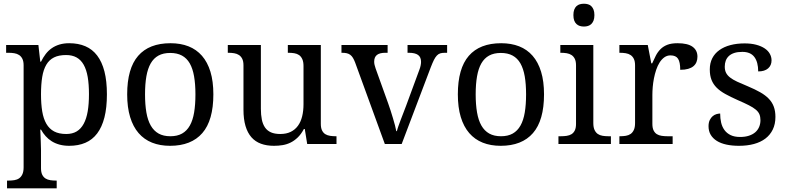

<svg xmlns="http://www.w3.org/2000/svg" viewBox="-20 -780 4264 1040"><path d="M337.9 -481.9Q298.8 -481.9 272.7 -469Q246.6 -456.1 231 -429.7Q215.3 -403.3 208.7 -363.3Q202.1 -323.2 202.1 -269Q202.1 -216.8 208.7 -176.8Q215.3 -136.7 231.2 -109.4Q247.1 -82 273.2 -68.1Q299.3 -54.2 338.9 -54.2Q372.1 -54.2 395.3 -68.1Q418.5 -82 433.3 -109.4Q448.2 -136.7 455.1 -177Q461.9 -217.3 461.9 -270Q461.9 -323.2 455.1 -363Q448.2 -402.8 433.3 -429.2Q418.5 -455.6 394.8 -468.8Q371.1 -481.9 337.9 -481.9ZM559.1 -269Q559.1 -196.8 545.7 -144Q532.2 -91.3 506.3 -57.1Q480.5 -22.9 442.4 -6.6Q404.3 9.8 355 9.8Q326.2 9.8 302.7 3.4Q279.3 -2.9 260.5 -14.6Q241.7 -26.4 227.3 -42.5Q212.9 -58.6 202.1 -78.1H198.2Q199.2 -52.2 200.2 -29.8Q200.7 -20.5 200.9 -10.5Q201.2 -0.5 201.4 8.3Q201.7 17.1 201.9 24.2Q202.1 31.2 202.1 35.2V130.9Q202.1 152.8 208.7 166.3Q215.3 179.7 226.6 186.8Q237.8 193.8 252.7 196Q267.6 198.2 284.2 198.2H287.1V240.2H18.1V198.2H25.9Q43 198.2 57.9 195.8Q72.8 193.4 83.7 185.8Q94.7 178.2 101.3 163.8Q107.9 149.4 107.9 126V-425.8Q107.9 -447.8 101.3 -461.2Q94.7 -474.6 83.5 -481.9Q72.3 -489.3 57.4 -491.7Q42.5 -494.1 25.9 -494.1H13.2V-536.1H188L198.2 -445.8H202.1Q213.4 -468.8 227.5 -487.3Q241.7 -505.9 260.3 -518.8Q278.8 -531.7 302.2 -538.8Q325.7 -545.9 355 -545.9Q404.3 -545.9 442.4 -529.5Q480.5 -513.2 506.3 -479.2Q532.2 -445.3 545.7 -393.1Q559.1 -340.8 559.1 -269Z M1135.7 -269Q1135.7 -127.9 1075.9 -59.1Q1016.1 9.8 900.9 9.8Q846.7 9.8 803.7 -7.3Q760.7 -24.4 730.7 -59.1Q700.7 -93.8 684.8 -146.2Q668.9 -198.7 668.9 -269Q668.9 -409.2 728.3 -477.5Q787.6 -545.9 903.8 -545.9Q958 -545.9 1001 -529.1Q1043.9 -512.2 1074 -477.8Q1104 -443.4 1119.9 -391.4Q1135.7 -339.4 1135.7 -269ZM765.6 -269Q765.6 -213.4 772.9 -170.9Q780.3 -128.4 796.6 -99.9Q813 -71.3 839.1 -56.6Q865.2 -42 902.8 -42Q940.4 -42 966.3 -56.6Q992.2 -71.3 1008.3 -99.9Q1024.4 -128.4 1031.5 -170.9Q1038.6 -213.4 1038.6 -269Q1038.6 -324.7 1031.2 -366.7Q1023.9 -408.7 1007.8 -436.8Q991.7 -464.8 965.6 -479Q939.5 -493.2 901.9 -493.2Q864.3 -493.2 838.4 -479Q812.5 -464.8 796.4 -436.8Q780.3 -408.7 772.9 -366.7Q765.6 -324.7 765.6 -269Z M1717.8 -108.9Q1717.8 -86.9 1724.4 -73.5Q1731 -60.1 1742.2 -53.2Q1753.4 -46.4 1768.3 -44.2Q1783.2 -42 1799.8 -42H1802.7V0H1644L1630.9 -81.1H1626Q1610.8 -52.7 1592.5 -35.2Q1574.2 -17.6 1553.7 -7.6Q1533.2 2.4 1510.7 6.1Q1488.3 9.8 1463.9 9.8Q1424.3 9.8 1393.6 -1.5Q1362.8 -12.7 1341.8 -36.6Q1320.8 -60.5 1309.8 -97.7Q1298.8 -134.8 1298.8 -186V-425.8Q1298.8 -447.8 1292.2 -461.2Q1285.6 -474.6 1274.4 -481.9Q1263.2 -489.3 1248.3 -491.7Q1233.4 -494.1 1216.8 -494.1H1213.9V-536.1H1393.1V-190.9Q1393.1 -158.2 1398.2 -132.8Q1403.3 -107.4 1415.3 -89.8Q1427.2 -72.3 1447.5 -63.2Q1467.8 -54.2 1498 -54.2Q1531.2 -54.2 1554.9 -65.9Q1578.6 -77.6 1594 -98.9Q1609.4 -120.1 1616.7 -149.9Q1624 -179.7 1624 -215.8V-421.9Q1624 -445.3 1617.4 -459.7Q1610.8 -474.1 1599.9 -481.7Q1588.9 -489.3 1574 -491.7Q1559.1 -494.1 1542 -494.1H1539.1V-536.1H1717.8Z M1829.6 -494.1V-536.1H2079.6V-494.1H2066.9Q2036.6 -494.1 2021.7 -482.4Q2006.8 -470.7 2006.8 -445.8Q2006.8 -437.5 2008.8 -429Q2010.7 -420.4 2014.6 -409.2L2082.5 -220.2Q2088.9 -202.6 2095.7 -181.4Q2102.5 -160.2 2108.6 -139.6Q2114.7 -119.1 2119.6 -100.8Q2124.5 -82.5 2126.5 -69.8H2129.9Q2132.3 -80.6 2137.9 -96.4Q2143.6 -112.3 2150.6 -131.1Q2157.7 -149.9 2165.3 -169.4Q2172.9 -189 2179.7 -207L2251.5 -401.9Q2256.3 -414.1 2258.5 -425.3Q2260.7 -436.5 2260.7 -444.8Q2260.7 -470.7 2244.4 -482.4Q2228 -494.1 2194.8 -494.1H2187.5V-536.1H2401.9V-494.1H2389.6Q2375 -494.1 2364.7 -491Q2354.5 -487.8 2346.2 -479Q2337.9 -470.2 2330.3 -455.1Q2322.8 -439.9 2313.5 -416L2155.8 0H2064.5L1903.8 -440.9Q1897.9 -456.5 1891.6 -466.8Q1885.3 -477.1 1877 -483.2Q1868.7 -489.3 1857.9 -491.7Q1847.2 -494.1 1832.5 -494.1Z M2926.8 -269Q2926.8 -127.9 2866.9 -59.1Q2807.1 9.8 2691.9 9.8Q2637.7 9.8 2594.7 -7.3Q2551.8 -24.4 2521.7 -59.1Q2491.7 -93.8 2475.8 -146.2Q2460 -198.7 2460 -269Q2460 -409.2 2519.3 -477.5Q2578.6 -545.9 2694.8 -545.9Q2749 -545.9 2792 -529.1Q2835 -512.2 2865 -477.8Q2895 -443.4 2910.9 -391.4Q2926.8 -339.4 2926.8 -269ZM2556.6 -269Q2556.6 -213.4 2564 -170.9Q2571.3 -128.4 2587.6 -99.9Q2604 -71.3 2630.1 -56.6Q2656.2 -42 2693.8 -42Q2731.4 -42 2757.3 -56.6Q2783.2 -71.3 2799.3 -99.9Q2815.4 -128.4 2822.5 -170.9Q2829.6 -213.4 2829.6 -269Q2829.6 -324.7 2822.3 -366.7Q2814.9 -408.7 2798.8 -436.8Q2782.7 -464.8 2756.6 -479Q2730.5 -493.2 2692.9 -493.2Q2655.3 -493.2 2629.4 -479Q2603.5 -464.8 2587.4 -436.8Q2571.3 -408.7 2564 -366.7Q2556.6 -324.7 2556.6 -269Z M3018.1 -42Q3034.7 -42 3049.6 -44.2Q3064.5 -46.4 3075.7 -53.2Q3086.9 -60.1 3093.5 -73.5Q3100.1 -86.9 3100.1 -108.9V-425.8Q3100.1 -447.8 3093.5 -461.2Q3086.9 -474.6 3075.7 -481.9Q3064.5 -489.3 3049.6 -491.7Q3034.7 -494.1 3018.1 -494.1H3015.1V-536.1H3193.8V-113.8Q3193.8 -90.3 3200.4 -76.2Q3207 -62 3218 -54.4Q3229 -46.9 3244.1 -44.4Q3259.3 -42 3275.9 -42H3289.1V0H3004.9V-42ZM3085.9 -698.2Q3085.9 -715.8 3090.3 -727.5Q3094.7 -739.3 3102.5 -746.6Q3110.4 -753.9 3120.6 -756.8Q3130.9 -759.8 3143.1 -759.8Q3154.8 -759.8 3165 -756.8Q3175.3 -753.9 3182.9 -746.6Q3190.4 -739.3 3195.1 -727.5Q3199.7 -715.8 3199.7 -698.2Q3199.7 -680.7 3195.1 -668.9Q3190.4 -657.2 3182.9 -649.9Q3175.3 -642.6 3165 -639.4Q3154.8 -636.2 3143.1 -636.2Q3130.9 -636.2 3120.6 -639.4Q3110.4 -642.6 3102.5 -649.9Q3094.7 -657.2 3090.3 -668.9Q3085.9 -680.7 3085.9 -698.2Z M3623.5 0H3335V-42H3337.9Q3355 -42 3369.9 -44.4Q3384.8 -46.9 3395.8 -54.4Q3406.7 -62 3413.3 -76.2Q3419.9 -90.3 3419.9 -113.8V-425.8Q3419.9 -447.8 3413.3 -461.2Q3406.7 -474.6 3395.5 -481.9Q3384.3 -489.3 3369.4 -491.7Q3354.5 -494.1 3337.9 -494.1H3335V-536.1H3488.8L3507.8 -437H3512.7Q3522.5 -459.5 3532.7 -479.2Q3543 -499 3557.9 -513.9Q3572.8 -528.8 3594.7 -537.4Q3616.7 -545.9 3649.9 -545.9Q3704.6 -545.9 3731.2 -526.9Q3757.8 -507.8 3757.8 -473.1Q3757.8 -457.5 3752.7 -444.3Q3747.6 -431.2 3736.3 -421.6Q3725.1 -412.1 3707.5 -407Q3689.9 -401.9 3664.6 -401.9Q3664.6 -443.4 3652.8 -461.7Q3641.1 -480 3611.8 -480Q3593.3 -480 3578.6 -469.5Q3564 -459 3553 -441.7Q3542 -424.3 3534.4 -401.9Q3526.9 -379.4 3522.2 -355.7Q3517.6 -332 3515.6 -308.6Q3513.7 -285.2 3513.7 -266.1V-108.9Q3513.7 -86.9 3520.3 -73.5Q3526.9 -60.1 3538.1 -53.2Q3549.3 -46.4 3564.2 -44.2Q3579.1 -42 3595.7 -42H3623.5Z M3982.9 9.8Q3945.3 9.8 3914.8 3.2Q3884.3 -3.4 3862.8 -16.8Q3841.3 -30.3 3829.6 -50Q3817.9 -69.8 3817.9 -96.2Q3817.9 -116.2 3824.5 -129.6Q3831.1 -143.1 3840.6 -150.9Q3850.1 -158.7 3861.1 -161.9Q3872.1 -165 3880.9 -165Q3880.9 -138.7 3886.2 -115.7Q3891.6 -92.8 3904.3 -75.4Q3917 -58.1 3937.7 -48.1Q3958.5 -38.1 3988.8 -38.1Q4015.6 -38.1 4036.1 -44.7Q4056.6 -51.3 4070.6 -63.2Q4084.5 -75.2 4091.8 -92Q4099.1 -108.9 4099.1 -128.9Q4099.1 -147.5 4093.5 -160.9Q4087.9 -174.3 4074 -186Q4060.1 -197.8 4036.1 -210Q4012.2 -222.2 3976.1 -237.8Q3937.5 -254.9 3908.9 -270.8Q3880.4 -286.6 3861.8 -305.2Q3843.3 -323.7 3834 -347.4Q3824.7 -371.1 3824.7 -403.8Q3824.7 -438 3838.1 -464.4Q3851.6 -490.7 3876.5 -508.5Q3901.4 -526.4 3936 -535.6Q3970.7 -544.9 4013.2 -544.9Q4048.8 -544.9 4076.2 -537.6Q4103.5 -530.3 4122.1 -517.8Q4140.6 -505.4 4149.9 -488.5Q4159.2 -471.7 4159.2 -453.1Q4159.2 -425.8 4140.4 -409.4Q4121.6 -393.1 4086.9 -393.1Q4086.9 -443.4 4066.2 -471.2Q4045.4 -499 4001 -499Q3975.6 -499 3957.5 -493.2Q3939.5 -487.3 3928 -476.6Q3916.5 -465.8 3911.1 -451.2Q3905.8 -436.5 3905.8 -418.9Q3905.8 -399.9 3912.6 -386Q3919.4 -372.1 3934.3 -360.4Q3949.2 -348.6 3972.9 -337.6Q3996.6 -326.7 4029.8 -313Q4069.3 -296.4 4097.7 -280.3Q4126 -264.2 4144.3 -245.1Q4162.6 -226.1 4171.4 -202.1Q4180.2 -178.2 4180.2 -147Q4180.2 -107.9 4166 -78.6Q4151.9 -49.3 4126 -29.5Q4100.1 -9.8 4063.7 0Q4027.3 9.8 3982.9 9.8Z"/></svg>

Font: Gandom FD
Style: FD
Weight: 400
Foundry: DejaVu fonts team - Redesigned by Saber Rastikerdar - Based on Samim Font
Version: Version 0.6